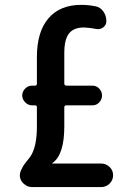

<svg xmlns="http://www.w3.org/2000/svg" viewBox="-20 -760 540 780"><path d="M109.4 0Q90.8 0 75.7 -14.2Q60.5 -28.3 60.5 -47.9Q60.5 -57.6 65.4 -68.4Q70.3 -79.1 74.2 -85.4Q78.1 -91.8 87.9 -104Q97.7 -116.2 100.6 -120.1Q129.9 -159.2 129.9 -245.1V-325.2Q129.9 -332 122.1 -332H110.4Q94.7 -332 82.5 -344.2Q70.3 -356.4 70.3 -372.1Q70.3 -387.7 82 -399.9Q93.8 -412.1 110.4 -412.1H122.1Q129.9 -412.1 129.9 -419.9V-528.3Q129.9 -630.9 176.8 -685.5Q223.6 -740.2 309.6 -740.2Q339.8 -740.2 368.2 -734.4Q387.7 -730.5 399.9 -713.4Q412.1 -696.3 412.1 -673.8Q412.1 -658.2 398.9 -648.4Q385.7 -638.7 369.1 -642.6Q343.8 -647.5 321.3 -648.4Q279.3 -648.4 260.3 -624Q241.2 -599.6 241.2 -544.9V-420.9Q241.2 -412.1 250 -412.1H355.5Q372.1 -412.1 383.3 -399.9Q394.5 -387.7 394.5 -372.1Q394.5 -356.4 383.3 -344.2Q372.1 -332 355.5 -332H250Q241.2 -332 241.2 -324.2V-246.1Q241.2 -132.8 194.3 -98.6Q192.4 -98.6 192.4 -96.7Q192.4 -95.7 193.4 -95.7H390.6Q410.2 -95.7 424.8 -82Q439.5 -68.4 439.5 -48.3Q439.5 -28.3 425.3 -14.2Q411.1 0 390.6 0Z"/></svg>

Font: Rounded Mgen+ 1m medium
Style: Regular
Weight: 500
Designer: [Source Han Sans]
Ryoko NISHIZUKA  (kana & ideographs); Paul D. Hunt (Latin, Greek & Cyrillic); Wenlong ZHANG  (bopomofo
Version: Version 1.059.20150602